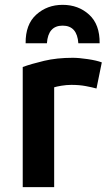

<svg xmlns="http://www.w3.org/2000/svg" viewBox="-20 -774 451 794"><path d="M74 0V-497Q110 -510 162.5 -522.5Q215 -535 281 -535Q306 -535 343 -529.5Q380 -524 401 -516L379 -408Q361 -413 334.5 -418Q308 -423 275 -423Q255 -423 234 -419.5Q213 -416 204 -413V0ZM86 -595Q85 -673 130 -713.5Q175 -754 239 -754Q304 -754 348.5 -713.5Q393 -673 392 -595H304Q299 -668 239 -668Q179 -668 174 -595Z"/></svg>

Font: Ubuntu Sans
Style: Bold
Weight: 700
Designer: Dalton Maag Ltd
Foundry: Dalton Maag Ltd
Version: Version 1.006; ttfautohint (v1.8.4.7-5d5b)